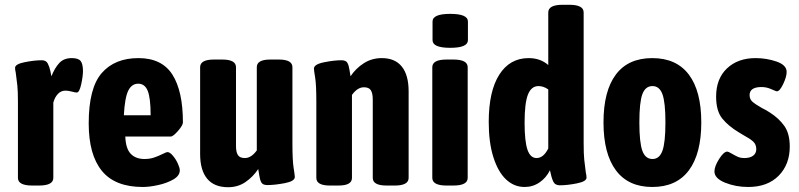

<svg xmlns="http://www.w3.org/2000/svg" viewBox="-20 -774 3340 803"><path d="M55 -30V-349Q55 -393 52.5 -416.5Q50 -440 46 -469Q43 -483 43 -490Q43 -506 83.5 -514Q124 -522 155 -522Q173 -522 180 -508Q187 -494 190.5 -477.5Q194 -461 195 -455Q209 -490 228 -510.5Q247 -531 280 -531Q308 -531 317.5 -518.5Q327 -506 327 -477Q327 -455 319.5 -421Q312 -387 301 -387Q295 -387 280 -391Q265 -395 254 -395Q235 -395 222 -381Q209 -367 203 -345V-30Q203 2 143 2H115Q55 2 55 -30Z M351 -258Q351 -406 405.5 -468.5Q460 -531 559 -531Q657 -531 701 -462Q745 -393 745 -262Q745 -250 724.5 -226.5Q704 -203 694 -203H504Q506 -152 527 -130.5Q548 -109 584 -109Q606 -109 624 -115Q642 -121 659 -129.5Q676 -138 680 -138Q690 -138 702.5 -123.5Q715 -109 723.5 -90.5Q732 -72 732 -62Q732 -39 705 -23.5Q678 -8 641.5 0Q605 8 577 8Q461 8 406 -59.5Q351 -127 351 -258ZM610 -292Q610 -363 598 -393.5Q586 -424 558 -424Q531 -424 516.5 -395Q502 -366 498 -292Z M817 -130V-493Q817 -525 875 -525H909Q967 -525 967 -493V-163Q967 -138 975 -125.5Q983 -113 1004 -113Q1031 -113 1054 -145V-493Q1054 -509 1068 -517Q1082 -525 1111 -525H1146Q1203 -525 1203 -493V-174Q1203 -103 1208 -72Q1213 -41 1213 -34Q1213 -16 1171 -8Q1129 0 1098 0Q1079 0 1073 -11Q1067 -22 1064.5 -39.5Q1062 -57 1060 -67Q1038 -34 1006.5 -12.5Q975 9 934 9Q876 9 846.5 -26.5Q817 -62 817 -130Z M1303 -30V-349Q1303 -420 1298 -450Q1293 -480 1293 -487Q1293 -505 1335 -513.5Q1377 -522 1408 -522Q1427 -522 1433 -511Q1439 -500 1441.5 -482.5Q1444 -465 1446 -455Q1468 -488 1501.5 -509.5Q1535 -531 1577 -531Q1632 -531 1660.5 -495.5Q1689 -460 1689 -392V-30Q1689 2 1631 2H1597Q1539 2 1539 -30V-358Q1539 -384 1531 -396.5Q1523 -409 1502 -409Q1475 -409 1452 -377V-30Q1452 -14 1438 -6Q1424 2 1395 2H1360Q1303 2 1303 -30Z M1788 -30V-493Q1788 -525 1848 -525H1876Q1936 -525 1936 -493V-30Q1936 2 1876 2H1848Q1788 2 1788 -30ZM1789 -606V-684Q1789 -716 1863 -716Q1937 -716 1937 -684V-606Q1937 -574 1863 -574Q1789 -574 1789 -606Z M2024 -264Q2024 -392 2068 -461.5Q2112 -531 2191 -531Q2240 -531 2273 -502V-722Q2273 -754 2333 -754H2361Q2421 -754 2421 -722V-176Q2421 -130 2423.5 -106Q2426 -82 2430 -53Q2433 -40 2433 -31Q2433 -15 2392.5 -7Q2352 1 2321 1Q2301 1 2293.5 -15.5Q2286 -32 2280 -62Q2265 -31 2237 -11.5Q2209 8 2174 8Q2130 8 2096.5 -23.5Q2063 -55 2043.5 -116.5Q2024 -178 2024 -264ZM2273 -153V-400Q2253 -414 2232 -414Q2202 -414 2188 -378.5Q2174 -343 2174 -261Q2174 -183 2186 -148Q2198 -113 2224 -113Q2253 -113 2273 -153Z M2504 -262Q2504 -393 2555.5 -462Q2607 -531 2708 -531Q2809 -531 2861 -462Q2913 -393 2913 -262Q2913 -131 2861 -61.5Q2809 8 2708 8Q2608 8 2556 -61.5Q2504 -131 2504 -262ZM2763 -262Q2763 -346 2750.5 -380Q2738 -414 2709 -414Q2679 -414 2666.5 -380Q2654 -346 2654 -262Q2654 -178 2666.5 -143.5Q2679 -109 2709 -109Q2738 -109 2750.5 -143.5Q2763 -178 2763 -262Z M2968 -57Q2968 -78 2987.5 -109Q3007 -140 3022 -140Q3026 -140 3039.5 -132Q3053 -124 3065 -118.5Q3077 -113 3093 -113Q3117 -113 3130 -123Q3143 -133 3143 -150Q3143 -170 3130 -182Q3117 -194 3089 -209L3069 -221Q3026 -247 3000.5 -278.5Q2975 -310 2975 -370Q2975 -445 3020.5 -488Q3066 -531 3140 -531Q3186 -531 3228 -516.5Q3270 -502 3270 -473Q3270 -453 3255.5 -422.5Q3241 -392 3229 -392Q3226 -392 3206 -401Q3186 -410 3165 -410Q3115 -410 3115 -376Q3115 -359 3127 -348.5Q3139 -338 3167 -322Q3180 -316 3199 -304Q3238 -279 3260.5 -247Q3283 -215 3283 -161Q3283 -86 3236.5 -39Q3190 8 3109 8Q3057 8 3012.5 -10Q2968 -28 2968 -57Z"/></svg>

Font: Asap Condensed
Style: Bold
Weight: 700
Designer: Pablo Cosgaya
Foundry: Omnibus-Type
Version: Version 1.010; ttfautohint (v1.8)